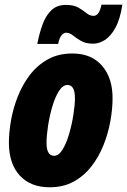

<svg xmlns="http://www.w3.org/2000/svg" viewBox="-20 -792 544 822"><path d="M192.9 9.8Q110.4 9.8 64.2 -41Q18.1 -91.8 18.1 -181.2Q18.1 -224.6 27.1 -276.1Q36.1 -327.6 55.9 -378.2Q75.7 -428.7 107.4 -470.5Q139.2 -512.2 184.3 -537.6Q229.5 -563 290 -563Q371.1 -563 416.5 -511Q461.9 -459 461.9 -372.1Q461.9 -325.2 452.4 -272.7Q442.9 -220.2 422.9 -170.2Q402.8 -120.1 371.1 -79.3Q339.4 -38.6 295.2 -14.4Q251 9.8 192.9 9.8ZM211.9 -125Q231.4 -125 247.8 -151.6Q264.2 -178.2 275.9 -218.5Q287.6 -258.8 294.2 -300.5Q300.8 -342.3 300.8 -372.1Q300.8 -428.2 269 -428.2Q248.5 -428.2 231.9 -401.6Q215.3 -375 203.6 -334.7Q191.9 -294.4 185.5 -252.4Q179.2 -210.4 179.2 -180.2Q179.2 -125 211.9 -125ZM139.6 -604Q148.4 -648.9 162.1 -687Q175.8 -725.1 199.7 -748Q223.6 -771 262.7 -771Q295.9 -771 315.9 -759.3Q335.9 -747.6 350.3 -735.8Q364.7 -724.1 379.9 -724.1Q392.1 -724.1 400.4 -734.9Q408.7 -745.6 414.6 -772H503.9Q494.1 -709 473.9 -672.6Q453.6 -636.2 428.7 -620.6Q403.8 -605 378.9 -605Q347.2 -605 327.1 -616.7Q307.1 -628.4 292.7 -640.1Q278.3 -651.9 262.7 -651.9Q253.9 -651.9 244.1 -641.6Q234.4 -631.3 229 -604Z"/></svg>

Font: Open Sans Condensed ExtraBold
Style: Italic
Weight: 800
Width: 3
Italic angle: -12°
Designer: Monotype Design Team
Foundry: Monotype Imaging Inc.
Version: Version 3.003; ttfautohint (v1.8.4)